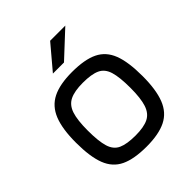

<svg xmlns="http://www.w3.org/2000/svg" viewBox="-194 -805 931 931"><g transform="rotate(-45 271.5 -339.0)"><path d="M272 8Q186 8 136 -16Q86 -40 64.5 -96Q43 -152 43 -248Q43 -342 65.5 -398Q88 -454 138 -479Q188 -504 272 -504Q358 -504 407.5 -480Q457 -456 478.5 -400.5Q500 -345 500 -248Q500 -155 478 -98.5Q456 -42 406 -17Q356 8 272 8ZM272 -68Q329 -68 360.5 -83.5Q392 -99 405 -138.5Q418 -178 418 -249Q418 -323 406 -362Q394 -401 362.5 -415.5Q331 -430 272 -430Q215 -430 183 -414.5Q151 -399 138 -360Q125 -321 125 -249Q125 -176 137 -136.5Q149 -97 181 -82.5Q213 -68 272 -68ZM408 -686 277 -564H201L304 -686Z"/></g></svg>

Font: Blinker
Style: Regular
Weight: 400
Designer: Juergen Huber
Foundry: supertype
Version: 1.017